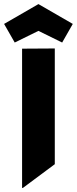

<svg xmlns="http://www.w3.org/2000/svg" viewBox="-76 -701 376 939"><path d="M192 -464V102L36 218H32V-463ZM-56 -584 112 -681 280 -584 228 -493 112 -550 -4 -493Z"/></svg>

Font: Lineal Heavy
Style: Regular
Weight: 900
Designer: Created by Frank Adebiaye with contributions from Anton Moglia & Ariel Martín Pérez
Created by Frank ADEBIAYE with FontF
Foundry: Velvetyne Type Foundry
Version: Version 2.000